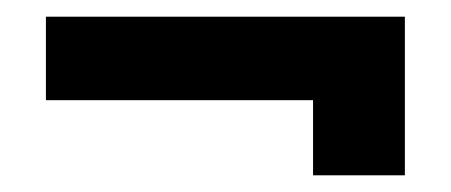

<svg xmlns="http://www.w3.org/2000/svg" viewBox="-20 -440 540 230"><path d="M355 -230V-320H35V-420H465V-230Z"/></svg>

Font: Scada
Style: Bold
Weight: 700
Designer: Jovanny Lemonad
Foundry: Jovanny Lemonad
Version: Version 4.100;PS 004.100;hotconv 1.0.88;makeotf.lib2.5.64775